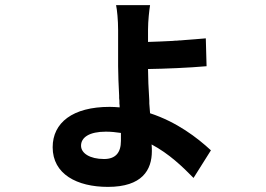

<svg xmlns="http://www.w3.org/2000/svg" viewBox="-20 -653 1040 751"><path d="M574 -62C574 -69 574 -77 573 -88C641 -52 694 -1 737 43L805 -65C751 -115 671 -176 567 -210C566 -222 565 -235 564 -248V-259C561 -305 559 -351 559 -383C626 -384 721 -388 788 -394L785 -503C759 -501 729 -498 698 -496L687 -495C686 -495 684 -495 682 -495L672 -494C670 -494 668 -494 666 -494L656 -493C621 -491 587 -490 559 -489V-537C559 -572 564 -614 567 -633H434C438 -615 442 -574 442 -535V-394C442 -361 444 -321 446 -279V-269C446 -266 447 -262 447 -259V-248C448 -243 448 -238 448 -233C435 -234 423 -235 409 -235C264 -235 186 -173 186 -77C186 28 281 78 402 78C536 78 574 12 574 -62ZM297 -83C297 -116 330 -138 394 -138C414 -138 433 -136 453 -133V-102C453 -56 432 -31 387 -31C331 -31 297 -54 297 -83Z"/></svg>

Font: Glow Sans TC Normal
Style: Bold
Weight: 700
Designer: Ryoko NISHIZUKA (kana, bopomofo & ideographs); Paul D. Hunt (Latin, Greek & Cyrillic); Sandoll Communications, Soo-young
Version: Version 0.93